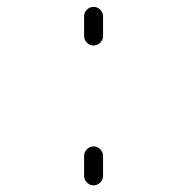

<svg xmlns="http://www.w3.org/2000/svg" viewBox="-20 -565 540 563"><path d="M226.6 -459V-517.6Q226.6 -528.3 234.9 -536.6Q243.2 -544.9 254.4 -544.9Q265.6 -544.9 273.9 -536.6Q282.2 -528.3 282.2 -517.6V-459Q282.2 -448.2 273.9 -439.9Q265.6 -431.6 254.4 -431.6Q243.2 -431.6 234.9 -439.9Q226.6 -448.2 226.6 -459ZM226.6 -48.8V-107.4Q226.6 -119.1 234.9 -127.4Q243.2 -135.7 254.4 -135.7Q265.6 -135.7 273.9 -127.4Q282.2 -119.1 282.2 -107.4V-48.8Q282.2 -38.1 273.9 -29.8Q265.6 -21.5 254.4 -21.5Q243.2 -21.5 234.9 -29.8Q226.6 -38.1 226.6 -48.8Z"/></svg>

Font: Rounded-L Mgen+ 1mn light
Style: Regular
Weight: 200
Designer: [Source Han Sans]
Ryoko NISHIZUKA  (kana & ideographs); Paul D. Hunt (Latin, Greek & Cyrillic); Wenlong ZHANG  (bopomofo
Version: Version 1.059.20150602